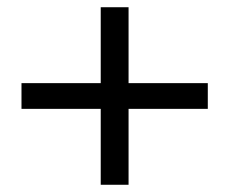

<svg xmlns="http://www.w3.org/2000/svg" viewBox="-20 -550 640 536"><path d="M560.1 -246.1H338.9V-34.2H261.2V-246.1H40V-317.9H261.2V-529.8H338.9V-317.9H560.1Z"/></svg>

Font: Aurulent Sans Mono
Style: Regular
Weight: 400
Monospace: yes
Version: Version 2007.05.04